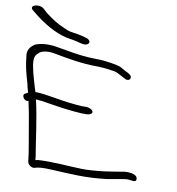

<svg xmlns="http://www.w3.org/2000/svg" viewBox="-163 -928 890 966"><g transform="rotate(10 282.0 -445.0)"><path d="M41 -68C43 -51 66 -36 81 -43C96 -48 120 -50 159 -48C267 -43 339 -36 448 -50C491 -57 512 -61 523 -63C532 -65 541 -66 549 -66C568 -66 594 -55 593 -75C593 -98 561 -102 540 -102C530 -102 519 -101 508 -98L431 -86C380 -80 339 -77 312 -78C240 -80 162 -88 91 -84L75 -81C75 -87 74 -94 73 -101C58 -189 47 -288 25 -382H31C48 -381 70 -378 97 -373C146 -365 207 -356 263 -353H289C305 -353 318 -361 316 -370C314 -380 297 -389 280 -389H254C238 -390 219 -392 192 -395C144 -400 73 -416 27 -418H16C12 -431 7 -444 4 -457C-2 -478 -8 -497 -12 -514C-21 -555 -31 -593 -4 -612C6 -625 36 -633 72 -627C143 -614 215 -599 305 -599C326 -599 394 -592 402 -586C420 -578 435 -568 453 -560C464 -556 473 -562 475 -568C479 -584 464 -590 452 -597C439 -602 426 -612 414 -617C400 -624 334 -635 296 -635C236 -635 181 -643 133 -652L80 -661C38 -668 -1 -664 -27 -653C-49 -640 -64 -620 -61 -594C-59 -573 -55 -543 -48 -514C-44 -496 -38 -477 -32 -456C-29 -441 -25 -425 -20 -409L-34 -401C-53 -393 -29 -358 -11 -369C-1 -326 6 -287 13 -243C22 -185 36 -120 41 -68ZM-70 -823 -44 -802C-1 -768 60 -729 123 -715C141 -712 174 -707 188 -702C199 -699 214 -695 225 -698C246 -703 245 -724 220 -731C203 -736 192 -739 169 -743C136 -748 127 -748 102 -761C63 -777 36 -796 4 -820L-19 -841C-45 -859 -91 -844 -70 -823Z"/></g></svg>

Font: Stray Cat
Style: SuExtOpObl
Weight: 400
Version: Version 1.0